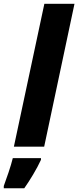

<svg xmlns="http://www.w3.org/2000/svg" viewBox="-87 -780 416 1021"><path d="M-13.2 0 148.9 -759.8H309.1L147.9 0ZM-66.9 221.2V209Q-55.7 178.7 -41.5 136.7Q-27.3 94.7 -19 61H130.9V69.8Q113.8 106.9 89.1 148.2Q64.5 189.5 42 221.2Z"/></svg>

Font: Open Sans Condensed ExtraBold
Style: Italic
Weight: 800
Width: 3
Italic angle: -12°
Designer: Monotype Design Team
Foundry: Monotype Imaging Inc.
Version: Version 3.003; ttfautohint (v1.8.4)